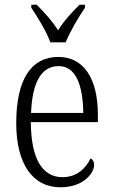

<svg xmlns="http://www.w3.org/2000/svg" viewBox="-20 -786 479 816"><path d="M194 -606H259C277 -651 315 -715 341 -753V-766H318C282 -730 252 -698 227 -657C201 -698 171 -730 136 -766H113V-753C139 -715 178 -651 194 -606ZM237 10C333 10 380 -49 380 -85C380 -100 373 -109 365 -113C345 -71 307 -33 246 -33C162 -33 112 -107 111 -267H396V-298C396 -455 334 -544 228 -544C114 -544 49 -451 49 -263C49 -89 119 10 237 10ZM334 -306H112C117 -431 153 -505 229 -505C303 -505 332 -424 334 -306Z"/></svg>

Font: Noto Serif Georgian Condensed Light
Style: Regular
Weight: 300
Width: 3
Designer: Monotype Design Team, Akaki Razmadze
Foundry: Google LLC
Version: Version 2.003